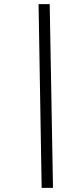

<svg xmlns="http://www.w3.org/2000/svg" viewBox="-20 -768 391 931"><path d="M167 -748H221L237 143H182Z"/></svg>

Font: IBM Plex Serif
Style: Italic
Weight: 400
Italic angle: -14°
Designer: Mike Abbink, Paul van der Laan, Pieter van Rosmalen
Foundry: Bold Monday
Version: Version 3.001